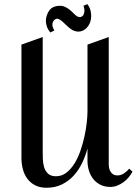

<svg xmlns="http://www.w3.org/2000/svg" viewBox="-20 -883 660 913"><path d="M609.9 -66.9Q602.5 -52.7 591.6 -39.6Q580.6 -26.4 566.7 -16.4Q552.7 -6.3 537.1 -0.2Q521.5 5.9 504.9 5.9Q478 5.9 457.5 -4.4Q437 -14.6 423.3 -32Q409.7 -49.3 402.8 -71.8Q396 -94.2 396 -119.1V-176.8Q386.2 -140.6 370.1 -107.2Q354 -73.7 330.1 -47.6Q306.2 -21.5 274.2 -5.9Q242.2 9.8 201.2 9.8Q169.9 9.8 147.5 -1.7Q125 -13.2 110.4 -32.7Q95.7 -52.2 88.9 -77.9Q82 -103.5 82 -131.8V-670.9L183.1 -707V-168Q183.1 -150.4 183.6 -128.9Q184.1 -107.4 189.5 -88.9Q194.8 -70.3 208 -57.6Q221.2 -44.9 246.1 -44.9Q273.9 -44.9 295.7 -61.8Q317.4 -78.6 334.2 -105.7Q351.1 -132.8 362.8 -167Q374.5 -201.2 381.8 -235.1Q389.2 -269 392.6 -300Q396 -331.1 396 -352.1V-670.9L497.1 -707V-103Q497.1 -93.3 499 -83.5Q501 -73.7 505.9 -66.2Q510.7 -58.6 518.6 -53.7Q526.4 -48.8 538.1 -48.8Q554.7 -48.8 569.6 -58.6Q584.5 -68.4 594.2 -81.1ZM238.8 -738.3 219.7 -728.5Q209.5 -739.7 205.1 -751Q200.7 -762.2 199.2 -772Q197.3 -783.2 198.7 -793.5Q203.1 -819.8 217.3 -836.9Q231.4 -854 261.7 -855.5Q276.9 -856 289.1 -850.3Q301.3 -844.7 311.3 -836.7Q321.3 -828.6 329.3 -820.1Q337.4 -811.5 344.7 -806.6Q352.1 -801.3 360.1 -801.8Q368.2 -802.2 373.8 -808.3Q379.4 -814.5 381.1 -826.2Q382.8 -837.9 377 -855.5L395.5 -863.3Q407.2 -847.7 410.6 -832.3Q414.1 -816.9 413.6 -804.7Q413.1 -790 408.7 -777.3Q401.9 -760.3 391.6 -750Q381.3 -739.7 369.1 -735.6Q356.9 -731.4 344 -733.4Q331.1 -735.4 318.8 -743.7Q306.2 -752.4 295.9 -762.7Q285.6 -772.9 276.6 -780.8Q267.6 -788.6 259.5 -792.2Q251.5 -795.9 242.7 -791.5Q235.4 -786.6 231.9 -779.3Q229 -772.9 229.2 -762.9Q229.5 -752.9 238.8 -738.3Z"/></svg>

Font: Redressed
Style: Regular
Weight: 400
Designer: Astigmatic (AOETI)
Foundry: Astigmatic (AOETI)
Version: Version 1.001